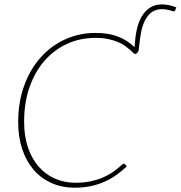

<svg xmlns="http://www.w3.org/2000/svg" viewBox="-20 -864 839 892"><path d="M330.5 -15Q369 -15 400 -21.5Q431 -28 454.8 -38Q478.5 -48 496.2 -59.5Q514 -71 526 -81Q538 -91 545.2 -97.5Q552.5 -104 555.5 -104Q557.5 -104 559.5 -102L569 -91Q546 -69 520.2 -50.8Q494.5 -32.5 465 -19.5Q435.5 -6.5 401.2 0.8Q367 8 327 8Q267.5 8 219 -13.8Q170.5 -35.5 136.2 -75.2Q102 -115 83.2 -171.2Q64.5 -227.5 64.5 -296.5Q64.5 -389 92 -465.2Q119.5 -541.5 168 -596.2Q216.5 -651 282.2 -681Q348 -711 424.5 -711Q455 -711 480.5 -706.8Q506 -702.5 527.8 -694.2Q549.5 -686 568.5 -673.8Q587.5 -661.5 605 -645Q606 -656.5 607 -666.8Q608 -677 609 -687.5Q613 -723 622.5 -751.8Q632 -780.5 647.5 -801Q663 -821.5 684 -832.5Q705 -843.5 732 -843.5Q749.5 -843.5 765.8 -840Q782 -836.5 799 -829.5L794.5 -817.5Q792.5 -812 788.8 -811.5Q785 -811 780.5 -812.5Q768.5 -817 756 -819.2Q743.5 -821.5 732 -821.5Q689 -821.5 663.8 -785.8Q638.5 -750 631 -687L623.5 -626.5L616 -617Q612.5 -613.5 607 -613.5Q603.5 -613.5 598.2 -619Q593 -624.5 583.8 -632.8Q574.5 -641 561 -650.8Q547.5 -660.5 528 -668.8Q508.5 -677 482.8 -682.5Q457 -688 423 -688Q353 -688 292.8 -660.8Q232.5 -633.5 187.8 -582.8Q143 -532 117.5 -459.8Q92 -387.5 92 -298Q92 -232.5 109.5 -180.2Q127 -128 158.5 -91.2Q190 -54.5 234 -34.8Q278 -15 330.5 -15Z"/></svg>

Font: Lato Thin
Style: Italic
Weight: 200
Italic angle: -7°
Designer: Lukasz Dziedzic
Foundry: tyPoland Lukasz Dziedzic
Version: Version 2.007; 2014-02-27